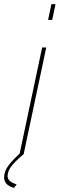

<svg xmlns="http://www.w3.org/2000/svg" viewBox="-78 -750 290 934"><path d="M127 -519H147L37 0H17ZM172 -730H192L176 -653H156ZM-58 113Q-58 83 -36 54Q-14 25 28 -12H32L37 0Q-7 37 -24 60.5Q-41 84 -41 106Q-41 120 -31 129.5Q-21 139 3 147L-10 164Q-35 157 -46.5 144Q-58 131 -58 113Z"/></svg>

Font: Raleway Thin Thin
Style: Italic
Weight: 250
Italic angle: -12°
Version: Version 4.026